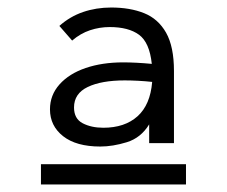

<svg xmlns="http://www.w3.org/2000/svg" viewBox="-20 -648 603 511"><path d="M247 -258Q183 -258 148 -285.5Q113 -313 113 -357Q113 -395 138.5 -423.5Q164 -452 208 -467Q252 -482 308 -482Q324 -482 343.5 -481Q363 -480 384 -478Q378 -535 350 -555.5Q322 -576 272 -576Q245 -576 219.5 -567.5Q194 -559 172 -540L138 -579Q166 -604 201 -616Q236 -628 276 -628Q326 -628 363.5 -613Q401 -598 422 -561Q443 -524 443 -459V-267H377V-317Q355 -281 317.5 -269.5Q280 -258 247 -258ZM177 -362Q177 -332 200 -320Q223 -308 255 -308Q312 -308 346 -338.5Q380 -369 385 -430Q367 -432 347.5 -433Q328 -434 312 -434Q250 -434 213.5 -416.5Q177 -399 177 -362ZM89 -211H475V-157H89Z"/></svg>

Font: Inconsolata SemiExpanded Thin
Style: Regular
Weight: 100
Width: 6
Monospace: yes
Designer: Raph Levien, Cyreal, Brenton Simpson
Foundry: Raph Levien, Cyreal, Google
Version: Version 3.100; ttfautohint (v1.8.4.7-5d5b)